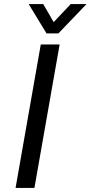

<svg xmlns="http://www.w3.org/2000/svg" viewBox="-20 -917 442 937"><path d="M179 -700H271L148 0H56ZM120 -897H191L242 -809L325 -897H402L265 -754H207Z"/></svg>

Font: Sarabun
Style: Italic
Weight: 400
Italic angle: -10°
Designer: Suppakit Chalermlarp | Katatrad Co.,Ltd.
Foundry: Cadson Demak Co.,Ltd.
Version: Version 1.000; ttfautohint (v1.6)